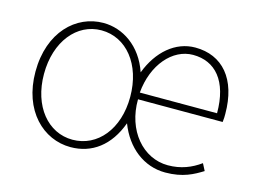

<svg xmlns="http://www.w3.org/2000/svg" viewBox="-80 -676 1097 826"><g transform="rotate(15 468.5 -263.5)"><path d="M288 13C383 13 458 -42 497 -149C535 -50 614 13 710 13C789 13 834 -13 873 -37L857 -68C817 -39 771 -20 713 -20C602 -20 514 -122 516 -261H893C895 -275 895 -286 895 -297C895 -453 818 -540 697 -540C609 -540 535 -476 497 -376C460 -485 374 -540 288 -540C167 -540 59 -439 59 -262C59 -88 167 13 288 13ZM288 -20C179 -20 97 -118 97 -262C97 -407 179 -507 288 -507C399 -507 481 -407 481 -262C481 -118 399 -20 288 -20ZM516 -291C527 -418 605 -507 696 -507C795 -507 860 -435 860 -291Z"/></g></svg>

Font: Noto Sans CJK HK Thin
Style: Regular
Weight: 100
Designer: Ryoko NISHIZUKA 西塚涼子 (kana, bopomofo & ideographs); Paul D. Hunt (Latin, Greek & Cyrillic); Sandoll Communications 산돌커뮤니
Foundry: Adobe
Version: Version 2.004;hotconv 1.0.118;makeotfexe 2.5.65603